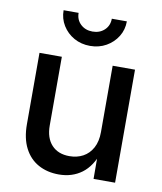

<svg xmlns="http://www.w3.org/2000/svg" viewBox="-85 -819 757 896"><g transform="rotate(10 294.0 -371.5)"><path d="M253.9 7.8Q199.2 7.8 157 -15.4Q114.7 -38.6 91.1 -84.5Q67.4 -130.4 67.4 -197.3V-535.6H173.3V-210.4Q173.3 -150.9 203.9 -117.9Q234.4 -85 288.1 -85Q324.2 -85 352.5 -100.3Q380.9 -115.7 397.5 -146.2Q414.1 -176.8 414.1 -221.2V-535.6H520V0H418L417.5 -131.8H432.6Q408.2 -59.6 362.5 -25.9Q316.9 7.8 253.9 7.8ZM293.5 -608.4Q251.5 -608.4 217.5 -627.4Q183.6 -646.5 163.6 -679Q143.6 -711.4 143.6 -751H214.8Q214.8 -718.3 237.1 -697.3Q259.3 -676.3 293.5 -676.3Q327.6 -676.3 349.9 -697.3Q372.1 -718.3 372.1 -751H443.4Q443.4 -711.4 423.6 -679.2Q403.8 -647 369.9 -627.7Q335.9 -608.4 293.5 -608.4Z"/></g></svg>

Font: Inter 20pt Medium
Style: Regular
Weight: 500
Version: Version 4.001;git-66647c0bb